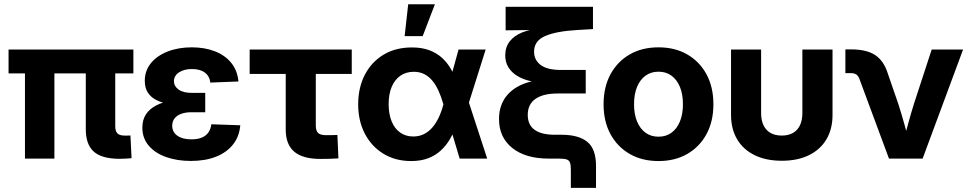

<svg xmlns="http://www.w3.org/2000/svg" viewBox="-20 -760 4643 920"><path d="M553.7 1Q468.3 1 429.7 -33.2Q391.1 -67.4 391.1 -140.1V-491.7H532.2V-154.8Q532.2 -131.3 542.7 -120.8Q553.2 -110.4 576.7 -110.4Q584 -110.4 591.8 -110.4Q599.6 -110.4 605 -110.8L610.4 -2Q599.1 -1 583.7 0Q568.4 1 553.7 1ZM99.6 0V-491.7H240.7V0ZM21 -408.2V-522.5H619.1V-408.2Z M894.5 11.2Q829.1 11.2 776.4 -7.3Q723.6 -25.9 692.9 -61.8Q662.1 -97.7 662.1 -148.4Q662.1 -186 679.4 -212.2Q696.8 -238.3 728 -254.6Q759.3 -271 800.8 -278.3Q842.3 -285.6 889.6 -285.6H963.4V-222.2H897Q869.1 -222.2 848.4 -214.6Q827.6 -207 816.4 -192.6Q805.2 -178.2 805.2 -157.7Q805.2 -127.4 829.6 -109.9Q854 -92.3 897 -92.3Q926.3 -92.3 946.5 -100.6Q966.8 -108.9 978.3 -125Q989.7 -141.1 992.7 -164.6L1131.3 -159.7Q1127 -106.4 1096.9 -68.1Q1066.9 -29.8 1015.4 -9.3Q963.9 11.2 894.5 11.2ZM895.5 -252.9Q844.2 -252.9 803 -259Q761.7 -265.1 732.9 -278.8Q704.1 -292.5 689 -315.4Q673.8 -338.4 673.8 -372.6Q673.8 -421.4 703.1 -457.3Q732.4 -493.2 783.4 -513.2Q834.5 -533.2 898.9 -533.2Q960.9 -533.2 1009.8 -514.2Q1058.6 -495.1 1088.1 -458.7Q1117.7 -422.4 1122.6 -369.6L987.8 -364.3Q984.4 -395 961.7 -412.1Q939 -429.2 899.9 -429.2Q861.8 -429.2 837.6 -413.1Q813.5 -397 813.5 -370.6Q813.5 -347.2 835.4 -331.1Q857.4 -314.9 899.4 -314.9H963.4V-252.9Z M1515.1 1.5Q1430.7 1.5 1389.9 -33.2Q1349.1 -67.9 1349.1 -139.2V-405.8H1176.3V-522.5H1665.5V-405.8H1493.2V-159.2Q1493.2 -133.3 1504.2 -122.8Q1515.1 -112.3 1543.5 -112.3Q1556.2 -112.3 1570.3 -112.5Q1584.5 -112.8 1596.7 -113.3L1601.6 -1Q1580.1 0.5 1558.3 1Q1536.6 1.5 1515.1 1.5Z M1950.2 11.7Q1874.5 11.7 1817.1 -23.4Q1759.8 -58.6 1728 -119.9Q1696.3 -181.2 1696.3 -259.8Q1696.3 -339.8 1728 -401.4Q1759.8 -462.9 1817.6 -497.8Q1875.5 -532.7 1954.1 -532.7Q2000.5 -532.7 2035.9 -519.8Q2071.3 -506.8 2097.2 -483.6Q2123 -460.4 2141.1 -428.7Q2159.2 -397 2170.9 -358.9H2201.7L2224.6 -275.4L2314.5 0H2182.6L2104 -262.2Q2093.8 -297.9 2080.6 -326.4Q2067.4 -355 2050.5 -374.8Q2033.7 -394.5 2012 -405.3Q1990.2 -416 1962.9 -416Q1925.3 -416 1898.2 -397Q1871.1 -377.9 1856.7 -343.5Q1842.3 -309.1 1842.3 -261.2Q1842.3 -213.9 1856.4 -179Q1870.6 -144 1897.2 -125Q1923.8 -106 1960 -106Q1988.3 -106 2011 -117.2Q2033.7 -128.4 2051.5 -148.9Q2069.3 -169.4 2082.5 -197.5Q2095.7 -225.6 2104.5 -259.3L2177.2 -522.5H2307.1L2224.1 -259.3L2200.2 -168H2168.9Q2155.8 -127.9 2137 -95.2Q2118.2 -62.5 2092 -38.6Q2065.9 -14.6 2031 -1.5Q1996.1 11.7 1950.2 11.7ZM1918.9 -586.9 1936 -739.7H2064L2005.4 -586.9Z M2715.3 140.1V51.8Q2715.3 29.8 2710.9 18.6Q2706.5 7.3 2694.3 3.7Q2682.1 0 2658.2 0H2609.4Q2498.5 0 2434.8 -50.8Q2371.1 -101.6 2371.1 -189.9Q2371.1 -226.6 2382.1 -255.9Q2393.1 -285.2 2412.8 -307.1Q2432.6 -329.1 2459.5 -344.2Q2486.3 -359.4 2518.3 -367.7Q2550.3 -376 2585 -377.4L2586.4 -363.3Q2549.3 -364.3 2515.9 -372.8Q2482.4 -381.3 2456.5 -397.5Q2430.7 -413.6 2415.8 -438Q2400.9 -462.4 2400.9 -494.6Q2400.9 -534.2 2422.6 -562Q2444.3 -589.8 2484.4 -605.5Q2524.4 -621.1 2578.6 -624.5V-616.7L2402.8 -614.7V-727.5H2821.3V-620.6L2745.6 -616.2Q2645.5 -610.4 2592.3 -587.4Q2539.1 -564.5 2539.1 -512.2Q2539.1 -472.7 2570.6 -448.7Q2602.1 -424.8 2667.5 -424.8H2786.6V-312H2651.9Q2582.5 -312 2545.7 -286.1Q2508.8 -260.3 2508.8 -209.5Q2508.8 -161.6 2541.7 -137.9Q2574.7 -114.3 2638.2 -114.3H2670.4Q2752.4 -114.3 2794.2 -80.3Q2835.9 -46.4 2835.9 35.2V140.1Z M3135.3 11.7Q3056.2 11.7 2997.1 -22.5Q2938 -56.6 2905 -117.7Q2872.1 -178.7 2872.1 -260.3Q2872.1 -342.3 2905 -403.6Q2938 -464.8 2997.1 -499Q3056.2 -533.2 3135.3 -533.2Q3214.4 -533.2 3273.4 -499Q3332.5 -464.8 3365.5 -403.6Q3398.4 -342.3 3398.4 -260.3Q3398.4 -178.7 3365.5 -117.7Q3332.5 -56.6 3273.4 -22.5Q3214.4 11.7 3135.3 11.7ZM3135.3 -105Q3171.4 -105 3197.5 -124Q3223.6 -143.1 3238 -178Q3252.4 -212.9 3252.4 -260.3Q3252.4 -308.6 3238 -343.5Q3223.6 -378.4 3197.5 -397.5Q3171.4 -416.5 3135.3 -416.5Q3099.6 -416.5 3073.2 -397.5Q3046.9 -378.4 3032.5 -343.5Q3018.1 -308.6 3018.1 -260.3Q3018.1 -212.9 3032.5 -178Q3046.9 -143.1 3073.2 -124Q3099.6 -105 3135.3 -105Z M3726.1 10.3Q3650.9 10.3 3596.2 -16.4Q3541.5 -43 3512.2 -92.3Q3482.9 -141.6 3482.9 -209V-522.5H3627V-217.8Q3627 -184.1 3638.4 -159.9Q3649.9 -135.7 3672.1 -123Q3694.3 -110.4 3726.1 -110.4Q3757.8 -110.4 3779.8 -123Q3801.8 -135.7 3813.2 -159.9Q3824.7 -184.1 3824.7 -217.8V-522.5H3969.2V-209Q3969.2 -141.6 3939.9 -92.3Q3910.6 -43 3856.2 -16.4Q3801.8 10.3 3726.1 10.3Z M4239.7 0 4098.1 -381.8Q4092.8 -396.5 4083 -403.1Q4073.2 -409.7 4056.6 -409.7H4030.8V-523.4H4058.1Q4131.8 -523.4 4173.3 -496.3Q4214.8 -469.2 4233.9 -408.2L4284.7 -261.2Q4299.8 -213.9 4313 -166.5Q4326.2 -119.1 4339.4 -70.8H4305.7Q4318.4 -119.1 4331.3 -166.5Q4344.2 -213.9 4358.9 -261.2L4444.3 -522.5H4594.7L4400.9 0Z"/></svg>

Font: Inter 28pt
Style: Bold
Weight: 700
Designer: Rasmus Andersson
Foundry: rsms
Version: Version 4.001;git-66647c0bb